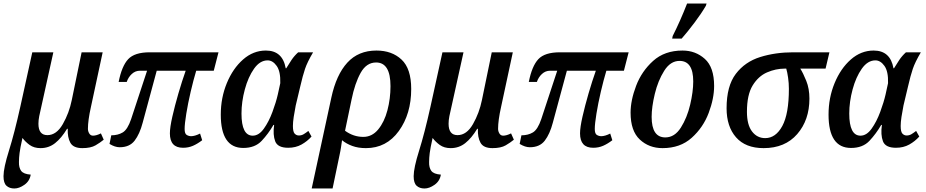

<svg xmlns="http://www.w3.org/2000/svg" viewBox="-32 -834 5275 1094"><path d="M50 240Q77 240 107 219Q137 198 143 161Q102 158 88.5 139.5Q75 121 76 89Q76 66 79.5 38Q83 10 96 -48Q112 -26 137 -8Q162 10 199 10Q246 10 282 -18.5Q318 -47 350 -100H354Q352 -51 369 -20.5Q386 10 437 10Q485 10 512.5 -6Q540 -22 559 -38L543 -74Q517 -61 498 -61Q484 -61 476.5 -73.5Q469 -86 469 -100Q469 -148 486 -224L553 -536H433L377 -264Q362 -190 326 -127Q290 -64 238 -64Q187 -64 187 -129Q187 -149 191.5 -172Q196 -195 203 -224L272 -536H152L84 -227Q50 -74 19 24.5Q-12 123 -12 170Q-12 209 5 224.5Q22 240 50 240Z M1011 8Q1042 8 1068 -3.5Q1094 -15 1120 -35L1108 -73Q1078 -58 1057 -58Q1044 -58 1032 -65Q1020 -72 1020 -99Q1020 -128 1029.5 -186.5Q1039 -245 1054.5 -311.5Q1070 -378 1086 -431H1186L1213 -536H821Q735 -536 698.5 -497Q662 -458 644 -367H690Q699 -394 719 -412.5Q739 -431 765 -431H806L715 -155Q695 -96 667.5 -79.5Q640 -63 602 -63L592 -14Q623 5 650 5Q706 5 735 -32.5Q764 -70 781 -135L861 -431H1026Q1005 -372 984.5 -301.5Q964 -231 950 -169.5Q936 -108 936 -74Q936 8 1011 8Z M1354 9Q1421 9 1459 -31.5Q1497 -72 1526 -122H1530Q1522 -66 1536 -29Q1550 8 1610 8Q1653 8 1686 -10.5Q1719 -29 1743 -56L1725 -88Q1711 -77 1698.5 -69.5Q1686 -62 1671 -62Q1657 -62 1647 -72.5Q1637 -83 1637 -116Q1637 -137 1641.5 -167.5Q1646 -198 1653 -233L1679 -342Q1693 -403 1706 -441.5Q1719 -480 1752 -536H1667Q1645 -516 1629.5 -493Q1614 -470 1599 -445H1596Q1578 -546 1483 -546Q1411 -546 1353 -495Q1295 -444 1260.5 -360.5Q1226 -277 1226 -181Q1226 9 1354 9ZM1408 -61Q1344 -61 1344 -187Q1344 -254 1363 -324.5Q1382 -395 1415.5 -442.5Q1449 -490 1493 -490Q1522 -490 1544.5 -458.5Q1567 -427 1565 -360L1551 -296Q1541 -252 1520.5 -196.5Q1500 -141 1471.5 -101Q1443 -61 1408 -61Z M1744 240H1863L1902 53Q1908 26 1911 5.5Q1914 -15 1917 -35Q1941 -15 1975 -2.5Q2009 10 2053 10Q2170 10 2240.5 -87.5Q2311 -185 2311 -327Q2311 -443 2256 -494.5Q2201 -546 2113 -546Q2010 -546 1947 -477Q1884 -408 1856 -278ZM2038 -54Q1982 -54 1934 -89L1971 -266Q1990 -360 2023 -419Q2056 -478 2111 -478Q2193 -478 2193 -343Q2193 -272 2175.5 -205.5Q2158 -139 2123 -96.5Q2088 -54 2038 -54Z M2387 240Q2414 240 2444 219Q2474 198 2480 161Q2439 158 2425.5 139.5Q2412 121 2413 89Q2413 66 2416.5 38Q2420 10 2433 -48Q2449 -26 2474 -8Q2499 10 2536 10Q2583 10 2619 -18.5Q2655 -47 2687 -100H2691Q2689 -51 2706 -20.5Q2723 10 2774 10Q2822 10 2849.5 -6Q2877 -22 2896 -38L2880 -74Q2854 -61 2835 -61Q2821 -61 2813.5 -73.5Q2806 -86 2806 -100Q2806 -148 2823 -224L2890 -536H2770L2714 -264Q2699 -190 2663 -127Q2627 -64 2575 -64Q2524 -64 2524 -129Q2524 -149 2528.5 -172Q2533 -195 2540 -224L2609 -536H2489L2421 -227Q2387 -74 2356 24.5Q2325 123 2325 170Q2325 209 2342 224.5Q2359 240 2387 240Z M3348 8Q3379 8 3405 -3.5Q3431 -15 3457 -35L3445 -73Q3415 -58 3394 -58Q3381 -58 3369 -65Q3357 -72 3357 -99Q3357 -128 3366.5 -186.5Q3376 -245 3391.5 -311.5Q3407 -378 3423 -431H3523L3550 -536H3158Q3072 -536 3035.5 -497Q2999 -458 2981 -367H3027Q3036 -394 3056 -412.5Q3076 -431 3102 -431H3143L3052 -155Q3032 -96 3004.5 -79.5Q2977 -63 2939 -63L2929 -14Q2960 5 2987 5Q3043 5 3072 -32.5Q3101 -70 3118 -135L3198 -431H3363Q3342 -372 3321.5 -301.5Q3301 -231 3287 -169.5Q3273 -108 3273 -74Q3273 8 3348 8Z M3743 10Q3844 10 3909.5 -49Q3975 -108 4006 -190.5Q4037 -273 4037 -344Q4037 -451 3984 -498.5Q3931 -546 3857 -546Q3755 -546 3689.5 -487Q3624 -428 3592.5 -345Q3561 -262 3561 -192Q3561 -88 3613.5 -39Q3666 10 3743 10ZM3759 -51Q3681 -51 3681 -168Q3681 -224 3699 -299Q3717 -374 3752.5 -430.5Q3788 -487 3840 -487Q3918 -487 3918 -370Q3918 -312 3900.5 -237.5Q3883 -163 3847.5 -107Q3812 -51 3759 -51ZM3798 -614H3852Q3887 -654 3926 -706Q3965 -758 3990 -801L3994 -814H3883Q3844 -714 3801 -629Z M4319 10Q4441 10 4510.5 -70Q4580 -150 4580 -272Q4580 -329 4562 -373.5Q4544 -418 4528 -443H4672L4694 -536H4487Q4386 -536 4299.5 -509Q4213 -482 4160.5 -413Q4108 -344 4108 -217Q4108 -113 4162 -51.5Q4216 10 4319 10ZM4328 -47Q4282 -47 4253 -85Q4224 -123 4224 -197Q4224 -294 4256.5 -347Q4289 -400 4338.5 -421.5Q4388 -443 4439 -443H4448Q4454 -423 4458.5 -391.5Q4463 -360 4463 -328Q4463 -185 4425.5 -116Q4388 -47 4328 -47Z M4817 9Q4884 9 4922 -31.5Q4960 -72 4989 -122H4993Q4985 -66 4999 -29Q5013 8 5073 8Q5116 8 5149 -10.5Q5182 -29 5206 -56L5188 -88Q5174 -77 5161.5 -69.5Q5149 -62 5134 -62Q5120 -62 5110 -72.5Q5100 -83 5100 -116Q5100 -137 5104.5 -167.5Q5109 -198 5116 -233L5142 -342Q5156 -403 5169 -441.5Q5182 -480 5215 -536H5130Q5108 -516 5092.5 -493Q5077 -470 5062 -445H5059Q5041 -546 4946 -546Q4874 -546 4816 -495Q4758 -444 4723.5 -360.5Q4689 -277 4689 -181Q4689 9 4817 9ZM4871 -61Q4807 -61 4807 -187Q4807 -254 4826 -324.5Q4845 -395 4878.5 -442.5Q4912 -490 4956 -490Q4985 -490 5007.5 -458.5Q5030 -427 5028 -360L5014 -296Q5004 -252 4983.5 -196.5Q4963 -141 4934.5 -101Q4906 -61 4871 -61Z"/></svg>

Font: Noto Serif SemiCondensed Semi
Style: Italic
Weight: 600
Width: 4
Italic angle: -12°
Designer: Monotype Design Team
Foundry: Monotype Imaging Inc.
Version: Version 1.901